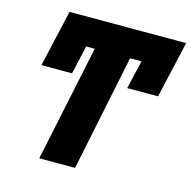

<svg xmlns="http://www.w3.org/2000/svg" viewBox="-110 -867 970 975"><g transform="rotate(15 375.0 -379.0)"><path d="M682 -460H520L555 -610H495L369 0H181L309 -610H264L230 -460H69L137 -758H298H750Z"/></g></svg>

Font: Noto Sans Display Black
Style: Italic
Weight: 900
Italic angle: -12°
Designer: Monotype Design team
Foundry: Monotype Imaging Inc.
Version: Version 1.000